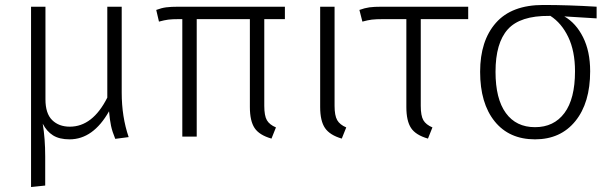

<svg xmlns="http://www.w3.org/2000/svg" viewBox="-20 -550 2466 773"><path d="M444 9Q432 -20 427 -43.5Q422 -67 419 -102Q355 11 260 11Q219 11 193.5 -5Q168 -21 152 -52Q162 8 162 80V197L105 203V-523H163V-150Q163 -93 190 -66.5Q217 -40 261 -40Q353 -40 412 -157V-523H470V-177Q470 -80 498 2Z M1044 -473V-124Q1044 -84 1054.5 -66Q1065 -48 1091 -37L1073 8Q1024 -6 1005 -34.5Q986 -63 986 -119V-473H772V0H714V-473H701Q673 -473 657.5 -471Q642 -469 620 -463L609 -510Q630 -518 649 -520.5Q668 -523 699 -523H1127V-473Z M1327 -124Q1327 -85 1337.5 -66.5Q1348 -48 1374 -37L1356 8Q1308 -6 1288.5 -34.5Q1269 -63 1269 -119V-523H1327Z M1674 -473V-124Q1674 -84 1684.5 -66Q1695 -48 1721 -37L1703 8Q1654 -6 1635 -34.5Q1616 -63 1616 -119V-473H1524Q1493 -473 1477 -471Q1461 -469 1439 -463L1427 -510Q1449 -518 1467.5 -520.5Q1486 -523 1518 -523H1865V-473Z M2382 -476 2252 -484Q2299 -457 2327.5 -400Q2356 -343 2356 -263Q2356 -136 2296.5 -62.5Q2237 11 2134 11Q2030 11 1971.5 -61.5Q1913 -134 1913 -261Q1913 -386 1976.5 -458Q2040 -530 2167 -530Q2268 -530 2382 -523ZM2196 -486H2191Q2074 -487 2024.5 -432Q1975 -377 1975 -261Q1975 -152 2016.5 -95Q2058 -38 2134 -38Q2210 -38 2252.5 -95Q2295 -152 2295 -263Q2295 -344 2268 -400.5Q2241 -457 2196 -486Z"/></svg>

Font: Fira Sans Light
Style: Regular
Weight: 300
Designer: bBox Type GmbH & Carrois Corporate GbR & Edenspiekermann AG
Foundry: bBox Type GmbH & Carrois Corporate GbR & Edenspiekermann AG
Version: Version 4.301